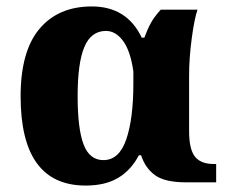

<svg xmlns="http://www.w3.org/2000/svg" viewBox="-20 -566 704 596"><path d="M44 -267Q44 -407 102.5 -476.5Q161 -546 265 -546Q374 -546 420 -449H428Q438 -476 448.5 -495Q459 -514 479 -536H593Q583 -506 575 -445.5Q567 -385 567 -332V-159Q567 -103 585 -80Q603 -57 643 -57H651V0H558Q492 0 461.5 -22Q431 -44 418 -84H411Q387 -38 347 -14Q307 10 246 10Q44 10 44 -267ZM394 -307V-344Q385 -408 362 -439Q339 -470 309 -470Q263 -470 242 -420.5Q221 -371 221 -268Q221 -166 239.5 -117.5Q258 -69 301 -69Q350 -69 372 -133.5Q394 -198 394 -307Z"/></svg>

Font: Noto Serif ExtraBold
Style: Regular
Weight: 800
Designer: Monotype Design Team
Foundry: Monotype Imaging Inc.
Version: Version 1.001